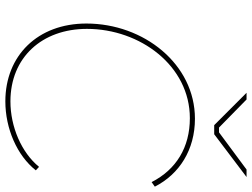

<svg xmlns="http://www.w3.org/2000/svg" viewBox="-132 -803 942 718"><g transform="rotate(90 339.0 -444.0)"><path d="M359 7C461 7 562 -37 617 -107L604 -119C550 -53 454 -12 359 -12C195 -12 88 -130 88 -298C88 -497 226 -683 422 -683C531 -683 614 -632 661 -540L678 -552C631 -644 540 -702 424 -702C220 -702 68 -511 68 -296C68 -114 188 7 359 7ZM448 -774H482L642 -895H614L475 -792H457L352 -895H327Z"/></g></svg>

Font: Fixel Display Thin
Style: Italic
Weight: 100
Italic angle: -10°
Designer: AlfaBravo + MacPaw
Foundry: Kyrylo Tkachov, Marchela Mozhyna, Serhii Makarenko, Maria Weinstein, Zakhar Kryvoshyya
Version: Version 1.210;Glyphs 3.2 (3217)